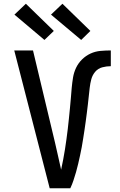

<svg xmlns="http://www.w3.org/2000/svg" viewBox="-20 -1004 640 1024"><path d="M245 0 182 -245 56 -735H156L273 -245Q281 -209 289.5 -172.5Q298 -136 306 -99Q306 -99 306 -99Q306 -99 306 -99Q312 -126 317 -153Q322 -180 326.5 -207.5Q331 -235 334.5 -262Q338 -289 341.5 -316.5Q345 -344 347.5 -371.5Q350 -399 353 -426.5Q356 -454 358 -481.5Q360 -509 362.5 -536Q365 -563 369.5 -590.5Q374 -618 386 -643Q398 -668 418 -687.5Q438 -707 463 -718.5Q488 -730 516 -732.5Q544 -735 571 -735V-651Q548 -651 525.5 -645Q503 -639 488 -621.5Q473 -604 467 -581.5Q461 -559 458.5 -536.5Q456 -514 453.5 -491Q451 -468 448.5 -445.5Q446 -423 443 -400.5Q440 -378 437 -355Q434 -332 430.5 -309.5Q427 -287 423.5 -264.5Q420 -242 416 -219.5Q412 -197 407 -175Q402 -153 397 -130.5Q392 -108 385.5 -86Q379 -64 372 -42.5Q365 -21 355 0ZM413 -791 252 -926 313 -984 462 -839ZM217 -791 57 -926 118 -984 267 -839Z"/></svg>

Font: Iosevka SS04 Medium Extended
Style: Regular
Weight: 500
Width: 7
Monospace: yes
Designer: Belleve Invis
Foundry: Belleve Invis
Version: Version 19.0.0; ttfautohint (v1.8.4)